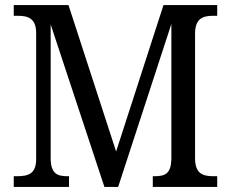

<svg xmlns="http://www.w3.org/2000/svg" viewBox="-20 -734 907 754"><path d="M34 0H251V-42H246C205 -42 179 -51 179 -114V-638L390 0H444L653 -640V-108C651 -51 628 -42 586 -42H580V0H833V-42H819C777 -42 746 -51 746 -113V-601C746 -663 778 -672 818 -672H833V-714H622L436 -139L249 -714H34V-672H49C89 -672 122 -663 122 -604V-109C122 -50 89 -42 47 -42H34Z"/></svg>

Font: Noto Serif Sinhala SemiCondensed
Style: Regular
Weight: 400
Width: 4
Designer: Jelle Bosma - Monotype Design Team
Foundry: Monotype Imaging Inc.
Version: Version 2.007